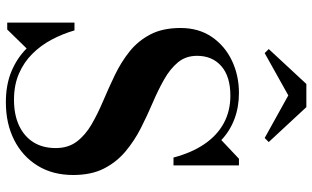

<svg xmlns="http://www.w3.org/2000/svg" viewBox="-220 -804 1038 638"><g transform="rotate(90 299.0 -485.0)"><path d="M320 14.5Q261.5 14.5 217.2 -4Q173 -22.5 141 -54.5L78 10H55V-213.5H81Q92.5 -174 111.5 -138Q130.5 -102 158.5 -73.8Q186.5 -45.5 224.5 -29Q262.5 -12.5 311.5 -12.5Q361 -12.5 397 -29.2Q433 -46 452.5 -76.8Q472 -107.5 472 -151Q472 -193 450.2 -221.5Q428.5 -250 393 -270.5Q357.5 -291 315 -309Q272.5 -327 229.8 -347.5Q187 -368 151.5 -396.2Q116 -424.5 94.5 -465.5Q73 -506.5 73 -566Q73 -626 102.5 -669.5Q132 -713 181.2 -736.5Q230.5 -760 289 -760Q335.5 -760 375 -745.2Q414.5 -730.5 445.5 -701.5L507.5 -760H529.5V-542.5H503.5Q487.5 -603 458.8 -645.2Q430 -687.5 389.5 -709.5Q349 -731.5 298 -731.5Q234 -731.5 199.8 -701.5Q165.5 -671.5 165.5 -621Q165.5 -583.5 187 -557.5Q208.5 -531.5 243.8 -511.5Q279 -491.5 321.2 -473.5Q363.5 -455.5 405.8 -434Q448 -412.5 483.2 -383Q518.5 -353.5 540 -311.5Q561.5 -269.5 561.5 -209Q561.5 -141 530.5 -90.8Q499.5 -40.5 445 -13Q390.5 14.5 320 14.5ZM156.5 -845.5 143 -859 259 -984H336L452 -859L438.5 -845.5L297 -924Z"/></g></svg>

Font: Bodoni Moda 9pt SemiBold
Style: Regular
Weight: 600
Designer: Owen Earl
Foundry: indestructible type
Version: Version 2.005